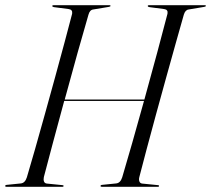

<svg xmlns="http://www.w3.org/2000/svg" viewBox="-25 -720 814 740"><path d="M144 -37.5Q142 -28 144.5 -20.8Q147 -13.5 155.5 -12.5L215 -6.5Q220 -6.5 220 -3.5Q220 0 216 0H0Q-5 0 -5 -3Q-5 -7 1 -7.5L55 -13Q71.5 -14.5 78.5 -36.5Q92 -81.5 110 -144.8Q128 -208 148 -280Q168 -352 187.8 -424Q207.5 -496 224.5 -559.2Q241.5 -622.5 253 -667Q255.5 -683 240 -685L183 -692.5Q176.5 -693.5 176.5 -697Q176.5 -700 181.5 -700H397.5Q401 -700 401 -697.5Q401 -694.5 394.5 -693.5L334.5 -683.5Q321 -682 316 -663.5Q299 -605.5 274.2 -517.2Q249.5 -429 224.5 -336.5H531.5Q557.5 -430.5 581.5 -519.5Q605.5 -608.5 620.5 -667Q623.5 -683 608 -685L551 -692.5Q544.5 -693.5 544.5 -697Q544.5 -700 549 -700H765Q768.5 -700 768.5 -697.5Q768.5 -694.5 762 -693.5L702.5 -683.5Q689 -682 683.5 -663.5Q670.5 -618.5 652.8 -555Q635 -491.5 615 -419.5Q595 -347.5 575.5 -276Q556 -204.5 539.5 -142.5Q523 -80.5 512 -37.5Q509.5 -28 512.2 -20.8Q515 -13.5 523 -12.5L583 -6.5Q588 -6.5 588 -3.5Q588 0 584 0H368Q362.5 0 362.5 -3Q362.5 -7 368.5 -7.5L422.5 -13Q439 -14.5 446 -36.5Q462 -89.5 484.2 -167.8Q506.5 -246 530 -331H222.5Q199.5 -245 178.2 -166.8Q157 -88.5 144 -37.5Z"/></svg>

Font: Fraunces 144pt Light
Style: Italic
Weight: 300
Italic angle: -16°
Version: Version 1.000;[0bf87f6ff]